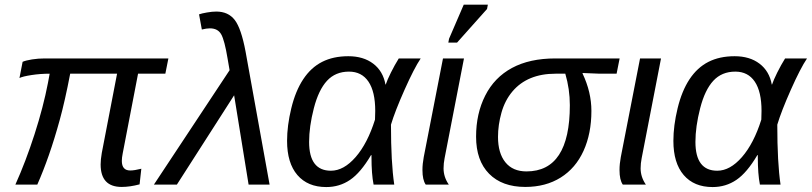

<svg xmlns="http://www.w3.org/2000/svg" viewBox="-20 -773 3399 804"><path d="M490.2 -99.1Q490.2 -59.1 525.4 -59.1Q542.5 -59.1 571.8 -66.4L564.5 -1Q523.9 9.8 489.3 9.8Q401.4 9.8 401.4 -84.5Q401.4 -104.5 406.2 -132.3L470.2 -464.4H273.9Q252 -350.1 230.2 -271Q208.5 -191.9 184.8 -124Q161.1 -56.2 136.2 0H44.4Q87.9 -96.7 124.8 -211.2Q161.6 -325.7 180.7 -425.3L188 -464.4Q148.4 -464.4 111.8 -458.7Q75.2 -453.1 61.5 -446.3L74.7 -514.2Q87.9 -520 114 -524.2Q140.1 -528.3 167 -528.3H685.1L672.4 -464.4H558.1L493.7 -129.9Q490.2 -112.8 490.2 -99.1Z M941.4 -479 933.1 -527.3Q920.4 -604.5 906.2 -629.4Q892.1 -654.3 858.9 -654.3Q844.7 -654.3 825.2 -649.4L813.5 -712.9Q824.2 -716.8 846.4 -720.7Q868.7 -724.6 885.7 -724.6Q936 -724.6 963.1 -689.2Q990.2 -653.8 1008.3 -557.1L1108.9 0H1021L960.4 -374L720.7 0H624.5Z M1438.5 -537.6Q1502 -537.6 1543 -506.3Q1584 -475.1 1594.2 -418.9H1595.2Q1601.1 -437 1616.9 -469Q1632.8 -501 1649.9 -528.3H1741.7Q1714.4 -487.8 1674.1 -397.2Q1633.8 -306.6 1617.2 -251Q1617.2 -91.8 1630.9 0H1544.4Q1535.6 -43.9 1535.6 -115.7V-123.5H1533.7Q1490.2 -49.8 1446 -19.8Q1401.9 10.3 1346.2 10.3Q1268.6 10.3 1225.3 -40Q1182.1 -90.3 1182.1 -183.1Q1182.1 -246.6 1199.7 -319.3Q1217.3 -392.1 1249.8 -441.2Q1282.2 -490.2 1328.9 -513.9Q1375.5 -537.6 1438.5 -537.6ZM1441.4 -473.1Q1384.8 -473.1 1349.4 -434.8Q1314 -396.5 1294.2 -319.6Q1274.4 -242.7 1274.4 -178.7Q1274.4 -58.1 1365.7 -58.1Q1419.4 -58.1 1469.2 -115.2Q1519 -172.4 1550.3 -272L1551.3 -308.6Q1551.3 -389.2 1522.9 -431.2Q1494.6 -473.1 1441.4 -473.1Z M1837.4 -67.9Q1837.4 -31.7 1859.4 0H1762.7Q1749 -19.5 1749 -61Q1749 -86.4 1754.4 -115.2L1835 -528.3H1922.9L1841.8 -110.8Q1837.4 -88.9 1837.4 -67.9ZM1857.4 -594.7 1860.4 -610.8 1921.9 -753.4H2022.9L2019.5 -735.4L1894 -594.7Z M2179.7 9.8Q2082.5 9.8 2028.1 -45.4Q1973.6 -100.6 1973.6 -200.7Q1973.6 -297.4 2012 -373Q2050.3 -448.7 2124 -488.5Q2197.8 -528.3 2305.2 -528.3H2574.7L2562 -464.4H2491.2L2419.9 -467.3L2419.4 -465.3Q2456.5 -387.2 2456.5 -308.6Q2456.5 -213.9 2423.6 -141.4Q2390.6 -68.8 2327.9 -29.5Q2265.1 9.8 2179.7 9.8ZM2184.6 -55.2Q2366.2 -55.2 2366.2 -332.5Q2366.2 -399.9 2347.2 -464.4H2306.6Q2247.6 -464.4 2202.4 -445.8Q2157.2 -427.2 2125.7 -389.9Q2094.2 -352.5 2079.8 -301Q2065.4 -249.5 2065.4 -199.7Q2065.4 -131.8 2096.2 -93.5Q2127 -55.2 2184.6 -55.2Z M2662.6 -67.9Q2662.6 -31.7 2684.6 0H2587.9Q2574.2 -19.5 2574.2 -61Q2574.2 -86.4 2579.6 -115.2L2660.2 -528.3H2748L2667 -110.8Q2662.6 -88.9 2662.6 -67.9Z M3056.2 -537.6Q3119.6 -537.6 3160.6 -506.3Q3201.7 -475.1 3211.9 -418.9H3212.9Q3218.8 -437 3234.6 -469Q3250.5 -501 3267.6 -528.3H3359.4Q3332 -487.8 3291.7 -397.2Q3251.5 -306.6 3234.9 -251Q3234.9 -91.8 3248.5 0H3162.1Q3153.3 -43.9 3153.3 -115.7V-123.5H3151.4Q3107.9 -49.8 3063.7 -19.8Q3019.5 10.3 2963.9 10.3Q2886.2 10.3 2843 -40Q2799.8 -90.3 2799.8 -183.1Q2799.8 -246.6 2817.4 -319.3Q2835 -392.1 2867.4 -441.2Q2899.9 -490.2 2946.5 -513.9Q2993.2 -537.6 3056.2 -537.6ZM3059.1 -473.1Q3002.4 -473.1 2967 -434.8Q2931.6 -396.5 2911.9 -319.6Q2892.1 -242.7 2892.1 -178.7Q2892.1 -58.1 2983.4 -58.1Q3037.1 -58.1 3086.9 -115.2Q3136.7 -172.4 3168 -272L3168.9 -308.6Q3168.9 -389.2 3140.6 -431.2Q3112.3 -473.1 3059.1 -473.1Z"/></svg>

Font: Liberation Sans
Style: Italic
Weight: 400
Italic angle: -12°
Designer: Steve Matteson
Foundry: Ascender Corporation
Version: Version 2.1.5